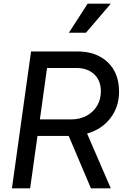

<svg xmlns="http://www.w3.org/2000/svg" viewBox="-20 -1025 691 1045"><path d="M45 0 149 -745H401Q504 -745 566 -686.5Q628 -628 628 -526Q628 -443 581 -382Q534 -321 454 -298L583 0H475L354 -285H184L144 0ZM197 -375H366Q414 -375 450.5 -394.5Q487 -414 508 -448.5Q529 -483 529 -528Q529 -587 492.5 -621Q456 -655 395 -655H236ZM355 -847 457 -1005H583L448 -847Z"/></svg>

Font: Plus Jakarta Sans Medium
Style: Italic
Weight: 500
Italic angle: -8°
Designer: Gumpita Rahayu
Foundry: Tokotype
Version: Version 2.071; ttfautohint (v1.8.4.7-5d5b);gftools[0.9.29]